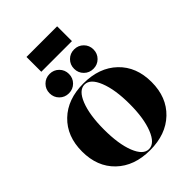

<svg xmlns="http://www.w3.org/2000/svg" viewBox="-296 -1183 1329 1329"><g transform="rotate(-45 368.5 -519.0)"><path d="M219 -905V-1050H519V-905ZM316.5 -691.5Q289 -664 249 -664Q209 -664 181.5 -691.5Q154 -719 154 -759Q154 -799 181.5 -826.5Q209 -854 249 -854Q289 -854 316.5 -826.5Q344 -799 344 -759Q344 -719 316.5 -691.5ZM556.5 -691.5Q529 -664 489 -664Q449 -664 421.5 -691.5Q394 -719 394 -759Q394 -799 421.5 -826.5Q449 -854 489 -854Q529 -854 556.5 -826.5Q584 -799 584 -759Q584 -719 556.5 -691.5ZM616 -77Q523 12 368 12Q213 12 120.5 -77Q28 -166 28 -315Q28 -464 120.5 -553Q213 -642 368 -642Q523 -642 616 -553Q709 -464 709 -315Q709 -166 616 -77ZM277.5 -86Q312 1 368 1Q424 1 459 -87Q494 -175 494 -315Q494 -455 459 -543Q424 -631 368 -631Q312 -631 277.5 -544Q243 -457 243 -315Q243 -173 277.5 -86Z"/></g></svg>

Font: Arapey Black-Display
Style: Regular
Weight: 900
Designer: Eduardo Rodriguez Tunni
Foundry: Eduardo Rodriguez Tunni
Version: Version 4.000